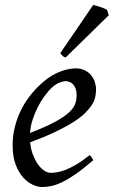

<svg xmlns="http://www.w3.org/2000/svg" viewBox="-20 -732 457 772"><path d="M190.9 -381.8Q174.8 -367.2 159.4 -346.2Q144 -325.2 131.6 -300.8Q119.1 -276.4 110.8 -249.8Q102.5 -223.1 100.6 -197.3Q164.6 -222.2 201.9 -242.4Q239.3 -262.7 258.3 -280.8Q277.3 -298.8 282.7 -315.4Q288.1 -332 288.1 -349.1Q288.1 -364.3 284.2 -375.2Q280.3 -386.2 273.9 -392.8Q267.6 -399.4 259.5 -402.6Q251.5 -405.8 243.2 -405.8Q235.4 -405.8 220.2 -400.1Q205.1 -394.5 190.9 -381.8ZM366.2 -371.1Q366.2 -357.4 363 -342.3Q359.9 -327.1 349.9 -311Q339.8 -294.9 322 -277.3Q304.2 -259.8 274.7 -241Q245.1 -222.2 202.6 -201.9Q160.2 -181.6 101.1 -159.7Q104 -132.3 112.5 -109.9Q121.1 -87.4 132.6 -71.3Q144 -55.2 157.5 -46.1Q170.9 -37.1 184.1 -37.1Q194.3 -37.1 209 -39.3Q223.6 -41.5 242.9 -48.8Q262.2 -56.2 286.4 -70.3Q310.5 -84.5 339.8 -107.9Q345.2 -105 349.4 -98.4Q353.5 -91.8 355 -87.9Q314.9 -53.2 284.2 -32Q253.4 -10.7 229.2 0.7Q205.1 12.2 185.8 16.1Q166.5 20 148.9 20Q132.8 20 112.3 11Q91.8 2 73.7 -17.8Q55.7 -37.6 43.2 -69.6Q30.8 -101.6 30.8 -147.9Q30.8 -186 40 -222.9Q49.3 -259.8 66.7 -293.7Q84 -327.6 109.4 -357.9Q134.8 -388.2 167 -413.1Q178.2 -421.9 192.4 -429.9Q206.5 -438 221.9 -444.1Q237.3 -450.2 253.2 -453.6Q269 -457 284.2 -457Q305.2 -457 320.6 -449.5Q335.9 -441.9 346.2 -429.7Q356.4 -417.5 361.3 -402.1Q366.2 -386.7 366.2 -371.1ZM417.5 -670.9 244.1 -501Q236.3 -502.9 232.7 -506.3Q229 -509.8 222.2 -518.1L355 -712.4Q359.9 -710.9 367.4 -708.7Q375 -706.5 383.3 -703.9Q391.6 -701.2 398.9 -698.2Q406.2 -695.3 410.2 -692.9Z"/></svg>

Font: Gentium
Style: Italic
Weight: 400
Italic angle: -7°
Designer: J. Victor Gaultney
Version: Version 1.02; 2005; OFL release